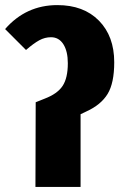

<svg xmlns="http://www.w3.org/2000/svg" viewBox="-23 -733 479 753"><path d="M117 -332 152 -346Q202 -365 222.5 -396Q243 -427 243 -485Q243 -532 225.5 -559.5Q208 -587 177 -587Q153 -587 131 -575Q109 -563 79 -537L-3 -619Q79 -713 202 -713Q305 -713 365 -652Q425 -591 425 -489Q425 -407 399 -364.5Q373 -322 316 -296L293 -285V0H116Z"/></svg>

Font: Fira Sans Extra Condensed ExtraBold
Style: Regular
Weight: 800
Width: 1
Designer: Carrois Corporate & Edenspiekermann AG
Foundry: Carrois Corporate GbR & Edenspiekermann AG
Version: Version 4.203